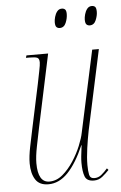

<svg xmlns="http://www.w3.org/2000/svg" viewBox="-53 -756 504 803"><g transform="rotate(-5 199.5 -354.0)"><path d="M309 10Q279 10 271 -11Q263 -32 263 -69Q263 -81 264.5 -96Q266 -111 270 -142H269Q237 -68 200 -29.5Q163 9 118 9Q80 9 63.5 -17Q47 -43 47 -85Q47 -114 55.5 -155.5Q64 -197 71 -230L110 -413Q115 -439 120.5 -465.5Q126 -492 126 -502Q126 -518 117.5 -522Q109 -526 83 -526H70L73 -536H164L99 -230Q92 -196 83.5 -153.5Q75 -111 75 -83Q75 -2 123 -2Q153 -2 178.5 -23.5Q204 -45 224.5 -76.5Q245 -108 258 -140Q271 -172 275 -193L349 -536H377L305 -201Q298 -166 292.5 -127Q287 -88 287 -57Q287 -32 290.5 -16Q294 0 312 0Q328 0 341 -10.5Q354 -21 367 -36L373 -29Q360 -15 344.5 -2.5Q329 10 309 10ZM348 -638Q340 -638 334.5 -643Q329 -648 329 -664Q329 -673 332.5 -686Q336 -699 343.5 -708.5Q351 -718 363 -718Q372 -718 377 -713Q382 -708 382 -692Q382 -676 374 -657Q366 -638 348 -638ZM222 -638Q214 -638 208.5 -643Q203 -648 203 -664Q203 -673 206.5 -686Q210 -699 217.5 -708.5Q225 -718 237 -718Q246 -718 251 -713Q256 -708 256 -694Q256 -676 248 -657Q240 -638 222 -638Z"/></g></svg>

Font: Noto Serif Display ExtraCondensed Thin
Style: Italic
Weight: 100
Width: 2
Italic angle: -12°
Designer: Monotype Design Team
Foundry: Monotype Imaging Inc.
Version: Version 2.009